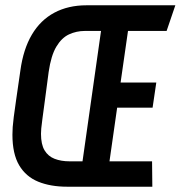

<svg xmlns="http://www.w3.org/2000/svg" viewBox="-20 -706 683 726"><path d="M234 0Q171 0 124.5 -19Q78 -38 52.5 -81Q27 -124 27 -197Q27 -211 28 -225.5Q29 -240 32 -263.5Q35 -287 41 -328.5Q47 -370 57 -439Q68 -520 100.5 -575Q133 -630 185.5 -658Q238 -686 307 -686H643L610 -589H464L436 -394H571L557 -299H423L394 -96H555L556 0ZM243 -96H292L362 -589H301Q269 -589 241 -576Q213 -563 193 -529.5Q173 -496 164 -434Q155 -367 149.5 -324.5Q144 -282 140.5 -257.5Q137 -233 136 -220.5Q135 -208 135 -200Q135 -160 148.5 -137.5Q162 -115 186.5 -105.5Q211 -96 243 -96Z"/></svg>

Font: Chivo Mono Medium
Style: Italic
Weight: 500
Italic angle: -8.05°
Monospace: yes
Designer: Hector Gatti
Foundry: Omnibus-Type
Version: Version 1.008